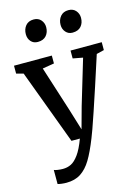

<svg xmlns="http://www.w3.org/2000/svg" viewBox="-152 -888 881 1219"><g transform="rotate(-15 288.0 -279.0)"><path d="M0 0ZM71.3 149.4Q77.1 152.8 95.2 155.5Q113.3 158.2 129.4 158.2Q158.7 158.2 183.3 146.2Q208 134.3 233.4 99.6Q258.8 64.9 282.7 0H227.5L44.9 -490.7L-1.5 -503.4V-555.2H247.1V-503.4L170.4 -490.7L264.6 -195.8L308.1 -54.2L347.2 -196.3L435.5 -491.2L370.1 -503.4V-555.2H575.2V-503.4L525.4 -491.2Q455.1 -272.5 410.9 -141.8Q366.7 -11.2 354.5 16.6Q321.3 100.6 291.7 149.4Q262.2 198.2 223.4 223.6Q184.6 249 128.4 249Q113.3 249 95.7 246.8Q78.1 244.6 71.3 241.7ZM194.3 -806.6H194.8Q224.6 -806.6 241.9 -786.6Q259.3 -766.6 259.3 -739.3Q259.3 -705.1 240 -683.3Q220.7 -661.6 184.6 -661.6H184.1Q156.2 -661.6 139.4 -680.7Q122.6 -699.7 122.6 -728.5Q122.6 -761.2 141.1 -783.9Q159.7 -806.6 194.3 -806.6ZM422.9 -806.6H423.3Q453.6 -806.6 470.9 -786.6Q488.3 -766.6 488.3 -739.3Q488.3 -705.1 469 -683.3Q449.7 -661.6 412.6 -661.6H412.1Q385.3 -661.6 368.2 -681.2Q351.1 -700.7 351.1 -728.5Q351.1 -761.2 369.9 -783.9Q388.7 -806.6 422.9 -806.6Z"/></g></svg>

Font: Merriweather
Style: Regular
Weight: 400
Designer: Eben Sorkin
Foundry: Eben Sorkin
Version: Version 1.584; ttfautohint (v1.6)